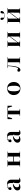

<svg xmlns="http://www.w3.org/2000/svg" viewBox="3562 -4430 875 8040"><g transform="rotate(-90 4000.0 -409.5)"><path d="M400 -250 398 -255Q395 -258 387.5 -266.5Q380 -275 372.5 -285Q365 -295 359 -303.5Q353 -312 353 -316Q353 -331 355 -346.5Q357 -362 357 -377Q357 -394 355 -419.5Q353 -445 346 -469Q339 -493 325 -510Q311 -527 287 -527H207Q201 -527 199 -520Q197 -513 196.5 -504Q196 -495 195 -488Q194 -481 189 -481Q187 -481 182 -485Q177 -489 170.5 -493.5Q164 -498 158 -502.5Q152 -507 149 -507Q146 -508 139.5 -506.5Q133 -505 133 -500Q133 -494 141.5 -484.5Q150 -475 160 -465.5Q170 -456 178.5 -447Q187 -438 187 -434Q187 -404 168 -386.5Q149 -369 126 -366Q103 -363 84 -374.5Q65 -386 65 -413Q65 -461 93 -488Q121 -515 162 -528.5Q203 -542 248.5 -545Q294 -548 329 -548Q352 -548 375 -545Q398 -542 418 -530Q453 -510 475 -471.5Q497 -433 497 -393V-60Q497 -48 511.5 -40.5Q526 -33 536 -33Q540 -33 547.5 -37Q555 -41 562 -45Q569 -49 574 -50.5Q579 -52 579 -47Q579 -43 577 -39Q568 -23 553.5 -14Q539 -5 522.5 -0.5Q506 4 488 5.5Q470 7 454 7Q446 7 439.5 7.5Q433 8 425 6Q414 3 400.5 -6.5Q387 -16 376 -28Q365 -40 357.5 -54Q350 -68 350 -80Q350 -169 359 -256Q360 -260 361 -263Q362 -266 367 -266Q371 -266 382 -258.5Q393 -251 397 -249ZM302 -307Q305 -307 309 -305.5Q313 -304 313 -300Q313 -286 292 -277Q271 -268 246 -253.5Q221 -239 200 -212.5Q179 -186 179 -136Q179 -97 198.5 -71.5Q218 -46 260 -46Q274 -46 287 -52Q300 -58 314 -58Q320 -58 319.5 -53.5Q319 -49 317 -46Q295 -15 258.5 -4Q222 7 187 7Q124 7 85 -23.5Q46 -54 46 -120Q46 -165 71.5 -199.5Q97 -234 135.5 -258Q174 -282 219 -294.5Q264 -307 302 -307ZM407 -247Q402 -247 402 -240Q402 -233 407 -233Q412 -233 412 -240Q412 -247 407 -247Z M1100 -507Q1100 -516 1090.5 -517Q1081 -518 1070 -517Q1059 -516 1049.5 -516.5Q1040 -517 1040 -525Q1040 -533 1048 -533Q1056 -533 1078.5 -533Q1101 -533 1130 -533.5Q1159 -534 1191 -534Q1223 -534 1250 -534Q1277 -534 1295.5 -533Q1314 -532 1316 -531Q1318 -529 1318 -526Q1318 -518 1308 -517.5Q1298 -517 1285.5 -517.5Q1273 -518 1263 -517Q1253 -516 1253 -507V-310Q1253 -300 1263 -300H1457Q1467 -300 1467 -310V-507Q1467 -516 1457.5 -517Q1448 -518 1437 -517Q1426 -516 1416.5 -516.5Q1407 -517 1407 -525Q1407 -533 1415 -533H1672Q1680 -533 1680 -525Q1680 -517 1670.5 -516.5Q1661 -516 1650 -517Q1639 -518 1629.5 -517Q1620 -516 1620 -507V-33Q1620 -24 1629.5 -23Q1639 -22 1650 -23Q1661 -24 1670.5 -23.5Q1680 -23 1680 -15Q1680 -7 1672 -7H1415Q1407 -7 1407 -15Q1407 -23 1416.5 -23.5Q1426 -24 1437 -23Q1448 -22 1457.5 -23Q1467 -24 1467 -33V-263Q1467 -273 1457 -273H1263Q1253 -273 1253 -263V-33Q1253 -24 1263 -23Q1273 -22 1285.5 -22.5Q1298 -23 1308 -22.5Q1318 -22 1318 -14Q1318 -11 1316 -9Q1314 -8 1295.5 -7Q1277 -6 1250 -6Q1223 -6 1191 -6Q1159 -6 1130 -6.5Q1101 -7 1078.5 -7Q1056 -7 1048 -7Q1040 -7 1040 -15Q1040 -23 1049.5 -23.5Q1059 -24 1070 -23Q1081 -22 1090.5 -23Q1100 -24 1100 -33Z M2400 -250 2398 -255Q2395 -258 2387.5 -266.5Q2380 -275 2372.5 -285Q2365 -295 2359 -303.5Q2353 -312 2353 -316Q2353 -331 2355 -346.5Q2357 -362 2357 -377Q2357 -394 2355 -419.5Q2353 -445 2346 -469Q2339 -493 2325 -510Q2311 -527 2287 -527H2207Q2201 -527 2199 -520Q2197 -513 2196.5 -504Q2196 -495 2195 -488Q2194 -481 2189 -481Q2187 -481 2182 -485Q2177 -489 2170.5 -493.5Q2164 -498 2158 -502.5Q2152 -507 2149 -507Q2146 -508 2139.5 -506.5Q2133 -505 2133 -500Q2133 -494 2141.5 -484.5Q2150 -475 2160 -465.5Q2170 -456 2178.5 -447Q2187 -438 2187 -434Q2187 -404 2168 -386.5Q2149 -369 2126 -366Q2103 -363 2084 -374.5Q2065 -386 2065 -413Q2065 -461 2093 -488Q2121 -515 2162 -528.5Q2203 -542 2248.5 -545Q2294 -548 2329 -548Q2352 -548 2375 -545Q2398 -542 2418 -530Q2453 -510 2475 -471.5Q2497 -433 2497 -393V-60Q2497 -48 2511.5 -40.5Q2526 -33 2536 -33Q2540 -33 2547.5 -37Q2555 -41 2562 -45Q2569 -49 2574 -50.5Q2579 -52 2579 -47Q2579 -43 2577 -39Q2568 -23 2553.5 -14Q2539 -5 2522.5 -0.5Q2506 4 2488 5.5Q2470 7 2454 7Q2446 7 2439.5 7.5Q2433 8 2425 6Q2414 3 2400.5 -6.5Q2387 -16 2376 -28Q2365 -40 2357.5 -54Q2350 -68 2350 -80Q2350 -169 2359 -256Q2360 -260 2361 -263Q2362 -266 2367 -266Q2371 -266 2382 -258.5Q2393 -251 2397 -249ZM2302 -307Q2305 -307 2309 -305.5Q2313 -304 2313 -300Q2313 -286 2292 -277Q2271 -268 2246 -253.5Q2221 -239 2200 -212.5Q2179 -186 2179 -136Q2179 -97 2198.5 -71.5Q2218 -46 2260 -46Q2274 -46 2287 -52Q2300 -58 2314 -58Q2320 -58 2319.5 -53.5Q2319 -49 2317 -46Q2295 -15 2258.5 -4Q2222 7 2187 7Q2124 7 2085 -23.5Q2046 -54 2046 -120Q2046 -165 2071.5 -199.5Q2097 -234 2135.5 -258Q2174 -282 2219 -294.5Q2264 -307 2302 -307ZM2407 -247Q2402 -247 2402 -240Q2402 -233 2407 -233Q2412 -233 2412 -240Q2412 -247 2407 -247Z M3590 -345Q3585 -343 3580 -342Q3575 -341 3570 -340L3565 -342Q3557 -351 3548 -379Q3539 -407 3530 -436.5Q3521 -466 3512.5 -489.5Q3504 -513 3497 -513H3397Q3387 -513 3387 -503V-43L3389 -37Q3394 -26 3406.5 -24Q3419 -22 3432 -22.5Q3445 -23 3455 -22.5Q3465 -22 3465 -14Q3465 -11 3463 -9Q3461 -8 3441 -7Q3421 -6 3391 -6Q3361 -6 3325.5 -6Q3290 -6 3258 -6.5Q3226 -7 3201 -7Q3176 -7 3168 -7Q3160 -7 3160 -15Q3160 -24 3171.5 -24Q3183 -24 3196.5 -23Q3210 -22 3221.5 -22.5Q3233 -23 3233 -33V-503Q3233 -513 3223 -513H3127Q3120 -513 3115 -500Q3110 -487 3105.5 -467Q3101 -447 3096.5 -424.5Q3092 -402 3084.5 -382Q3077 -362 3066.5 -349Q3056 -336 3040 -336Q3037 -336 3035 -339Q3033 -342 3033 -345V-523Q3033 -533 3043 -533H3583Q3593 -533 3593 -523V-351Z M4040 -270Q4040 -331 4060.5 -382Q4081 -433 4117.5 -469.5Q4154 -506 4205 -526.5Q4256 -547 4317 -547Q4381 -547 4431 -526.5Q4481 -506 4515.5 -469Q4550 -432 4568.5 -380Q4587 -328 4587 -266Q4587 -205 4567.5 -155Q4548 -105 4513 -69Q4478 -33 4428 -13Q4378 7 4317 7Q4255 7 4204 -13Q4153 -33 4116.5 -69.5Q4080 -106 4060 -157Q4040 -208 4040 -270ZM4199 -279Q4199 -248 4200 -202.5Q4201 -157 4211.5 -115Q4222 -73 4246 -43Q4270 -13 4315 -13Q4347 -13 4367.5 -28.5Q4388 -44 4400.5 -69Q4413 -94 4419 -125.5Q4425 -157 4426.5 -189Q4428 -221 4427.5 -251Q4427 -281 4427 -302Q4427 -330 4425 -369Q4423 -408 4412.5 -443Q4402 -478 4380 -502.5Q4358 -527 4318 -527Q4274 -527 4249.5 -500Q4225 -473 4214 -434Q4203 -395 4201 -352.5Q4199 -310 4199 -279Z M5413 -510Q5413 -520 5403 -520Q5395 -520 5376 -520.5Q5357 -521 5336 -521Q5315 -521 5297.5 -519Q5280 -517 5277 -512Q5276 -511 5274.5 -493Q5273 -475 5271 -452.5Q5269 -430 5267.5 -409.5Q5266 -389 5266 -384Q5263 -359 5259 -320Q5255 -281 5247.5 -237.5Q5240 -194 5228 -150.5Q5216 -107 5197 -72Q5178 -37 5152 -15Q5126 7 5090 7Q5056 7 5037.5 -14.5Q5019 -36 5019 -69Q5019 -97 5038 -108.5Q5057 -120 5082 -120Q5094 -120 5103.5 -116Q5113 -112 5122 -106.5Q5131 -101 5140 -97Q5149 -93 5160 -93Q5173 -93 5184.5 -119Q5196 -145 5206.5 -185Q5217 -225 5225.5 -273.5Q5234 -322 5240 -366.5Q5246 -411 5249.5 -446.5Q5253 -482 5253 -497Q5253 -507 5240.5 -510.5Q5228 -514 5213 -515Q5198 -516 5185.5 -518Q5173 -520 5173 -527Q5173 -533 5180 -533H5626Q5628 -533 5630.5 -532Q5633 -531 5633 -529Q5633 -518 5622.5 -517Q5612 -516 5600 -517Q5588 -518 5577.5 -517.5Q5567 -517 5567 -507V-33Q5567 -24 5577.5 -23Q5588 -22 5600 -22.5Q5612 -23 5622.5 -21.5Q5633 -20 5633 -10Q5633 -8 5631 -7.5Q5629 -7 5627 -7H5361Q5353 -7 5353 -15Q5353 -23 5362.5 -23.5Q5372 -24 5383 -23Q5394 -22 5403.5 -23Q5413 -24 5413 -33Z M6100 -507Q6100 -516 6090.5 -517Q6081 -518 6070 -517Q6059 -516 6049.5 -516.5Q6040 -517 6040 -525Q6040 -533 6048 -533Q6056 -533 6078.5 -533Q6101 -533 6130 -533.5Q6159 -534 6191 -534Q6223 -534 6250 -534Q6277 -534 6295.5 -533Q6314 -532 6316 -531Q6318 -529 6318 -526Q6318 -517 6307.5 -517Q6297 -517 6284.5 -518Q6272 -519 6260.5 -517.5Q6249 -516 6247 -504Q6243 -484 6242 -458Q6241 -432 6241 -404Q6241 -376 6242 -348.5Q6243 -321 6243 -300Q6243 -258 6241.5 -217Q6240 -176 6240 -134Q6240 -127 6247 -127Q6253 -127 6256 -132Q6270 -150 6282.5 -170Q6295 -190 6309 -209Q6358 -279 6411 -347Q6427 -367 6441.5 -387.5Q6456 -408 6473 -427Q6480 -435 6482.5 -439Q6485 -443 6487 -454Q6488 -458 6488.5 -468.5Q6489 -479 6488.5 -489.5Q6488 -500 6485 -508.5Q6482 -517 6475 -517Q6472 -517 6463 -516.5Q6454 -516 6445 -516Q6436 -516 6429 -518Q6422 -520 6422 -526Q6422 -529 6424 -531Q6426 -532 6444 -533Q6462 -534 6488.5 -534Q6515 -534 6546 -534Q6577 -534 6605.5 -533.5Q6634 -533 6655.5 -533Q6677 -533 6685 -533Q6693 -533 6693 -525Q6693 -517 6683.5 -516.5Q6674 -516 6663 -517Q6652 -518 6642.5 -517Q6633 -516 6633 -507V-33Q6633 -24 6642.5 -23Q6652 -22 6663 -23Q6674 -24 6683.5 -23.5Q6693 -23 6693 -15Q6693 -7 6685 -7Q6677 -7 6655.5 -7Q6634 -7 6605.5 -6.5Q6577 -6 6546 -6Q6515 -6 6488.5 -6Q6462 -6 6444 -7Q6426 -8 6424 -9Q6422 -11 6422 -14Q6422 -21 6430 -22Q6438 -23 6448.5 -23Q6459 -23 6469 -23Q6479 -23 6483 -27Q6486 -30 6487.5 -43.5Q6489 -57 6489.5 -73.5Q6490 -90 6490 -105Q6490 -120 6490 -126Q6490 -197 6491.5 -267Q6493 -337 6493 -408Q6493 -410 6491.5 -413.5Q6490 -417 6487 -417Q6481 -417 6472 -406Q6463 -395 6454.5 -380.5Q6446 -366 6438.5 -352.5Q6431 -339 6427 -333Q6396 -287 6362 -244Q6328 -201 6293 -157Q6282 -143 6266 -124Q6250 -105 6247 -87Q6246 -82 6245 -71.5Q6244 -61 6244.5 -50.5Q6245 -40 6248 -31.5Q6251 -23 6259 -23Q6263 -23 6272.5 -23.5Q6282 -24 6292 -24Q6302 -24 6310 -22Q6318 -20 6318 -14Q6318 -11 6316 -9Q6314 -8 6295.5 -7Q6277 -6 6250 -6Q6223 -6 6191 -6Q6159 -6 6130 -6.5Q6101 -7 6078.5 -7Q6056 -7 6048 -7Q6040 -7 6040 -15Q6040 -23 6049.5 -23.5Q6059 -24 6070 -23Q6081 -22 6090.5 -23Q6100 -24 6100 -33Z M7280 -687Q7280 -681 7292.5 -677Q7305 -673 7321 -670.5Q7337 -668 7352.5 -667Q7368 -666 7373 -666Q7379 -666 7393 -666Q7407 -666 7421.5 -668Q7436 -670 7447.5 -674.5Q7459 -679 7459 -687Q7459 -697 7458 -707Q7457 -717 7457 -727Q7457 -741 7458.5 -758.5Q7460 -776 7466 -791Q7472 -806 7483 -816.5Q7494 -827 7513 -827Q7530 -827 7545 -816.5Q7560 -806 7560 -787Q7560 -749 7542.5 -723.5Q7525 -698 7498 -682.5Q7471 -667 7437.5 -660Q7404 -653 7373 -653Q7343 -653 7310 -659Q7277 -665 7249.5 -679.5Q7222 -694 7204 -718.5Q7186 -743 7186 -780Q7186 -801 7199 -814Q7212 -827 7233 -827Q7240 -827 7248 -823.5Q7256 -820 7263 -814Q7270 -808 7275 -801Q7280 -794 7280 -787ZM7100 -507Q7100 -516 7090.5 -517Q7081 -518 7070 -517Q7059 -516 7049.5 -516.5Q7040 -517 7040 -525Q7040 -533 7048 -533Q7056 -533 7078.5 -533Q7101 -533 7130 -533.5Q7159 -534 7191 -534Q7223 -534 7250 -534Q7277 -534 7295.5 -533Q7314 -532 7316 -531Q7318 -529 7318 -526Q7318 -517 7307.5 -517Q7297 -517 7284.5 -518Q7272 -519 7260.5 -517.5Q7249 -516 7247 -504Q7243 -484 7242 -458Q7241 -432 7241 -404Q7241 -376 7242 -348.5Q7243 -321 7243 -300Q7243 -258 7241.5 -217Q7240 -176 7240 -134Q7240 -127 7247 -127Q7253 -127 7256 -132Q7270 -150 7282.5 -170Q7295 -190 7309 -209Q7358 -279 7411 -347Q7427 -367 7441.5 -387.5Q7456 -408 7473 -427Q7480 -435 7482.5 -439Q7485 -443 7487 -454Q7488 -458 7488.5 -468.5Q7489 -479 7488.5 -489.5Q7488 -500 7485 -508.5Q7482 -517 7475 -517Q7472 -517 7463 -516.5Q7454 -516 7445 -516Q7436 -516 7429 -518Q7422 -520 7422 -526Q7422 -529 7424 -531Q7426 -532 7444 -533Q7462 -534 7488.5 -534Q7515 -534 7546 -534Q7577 -534 7605.5 -533.5Q7634 -533 7655.5 -533Q7677 -533 7685 -533Q7693 -533 7693 -525Q7693 -517 7683.5 -516.5Q7674 -516 7663 -517Q7652 -518 7642.5 -517Q7633 -516 7633 -507V-33Q7633 -24 7642.5 -23Q7652 -22 7663 -23Q7674 -24 7683.5 -23.5Q7693 -23 7693 -15Q7693 -7 7685 -7Q7677 -7 7655.5 -7Q7634 -7 7605.5 -6.5Q7577 -6 7546 -6Q7515 -6 7488.5 -6Q7462 -6 7444 -7Q7426 -8 7424 -9Q7422 -11 7422 -14Q7422 -21 7430 -22Q7438 -23 7448.5 -23Q7459 -23 7469 -23Q7479 -23 7483 -27Q7486 -30 7487.5 -43.5Q7489 -57 7489.5 -73.5Q7490 -90 7490 -105Q7490 -120 7490 -126Q7490 -197 7491.5 -267Q7493 -337 7493 -408Q7493 -410 7491.5 -413.5Q7490 -417 7487 -417Q7481 -417 7472 -406Q7463 -395 7454.5 -380.5Q7446 -366 7438.5 -352.5Q7431 -339 7427 -333Q7396 -287 7362 -244Q7328 -201 7293 -157Q7282 -143 7266 -124Q7250 -105 7247 -87Q7246 -82 7245 -71.5Q7244 -61 7244.5 -50.5Q7245 -40 7248 -31.5Q7251 -23 7259 -23Q7263 -23 7272.5 -23.5Q7282 -24 7292 -24Q7302 -24 7310 -22Q7318 -20 7318 -14Q7318 -11 7316 -9Q7314 -8 7295.5 -7Q7277 -6 7250 -6Q7223 -6 7191 -6Q7159 -6 7130 -6.5Q7101 -7 7078.5 -7Q7056 -7 7048 -7Q7040 -7 7040 -15Q7040 -23 7049.5 -23.5Q7059 -24 7070 -23Q7081 -22 7090.5 -23Q7100 -24 7100 -33Z"/></g></svg>

Font: SoukouMincho
Style: Regular
Weight: 400
Designer: Dr. Ken Lunde (project architect, glyph set definition & overall production); Masataka HATTORI  (production & ideograph 
Foundry: Adobe Systems Incorporated
Version: Version 1.00